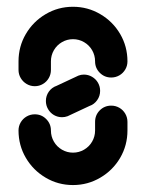

<svg xmlns="http://www.w3.org/2000/svg" viewBox="-20 -541 429 564"><path d="M306.7 -230.7Q319.6 -230.7 330.6 -224.4Q341.5 -218.1 348 -207Q354.4 -195.9 354.4 -183V-157.8Q354.4 -114.1 333 -77.4Q311.5 -40.7 274.6 -19.1Q237.8 2.6 194.4 2.6Q150.7 2.6 114.1 -19.1Q77.4 -40.7 55.9 -77.4Q34.4 -114.1 34.4 -157.8Q34.4 -170.7 40.9 -181.7Q47.4 -192.6 58.3 -198.9Q69.3 -205.2 82.2 -205.2Q101.9 -205.2 115.7 -191.3Q129.6 -177.4 129.6 -157.8Q129.6 -140 138.3 -125Q147 -110 162 -101.3Q177 -92.6 194.4 -92.6Q211.9 -92.6 226.9 -101.3Q241.9 -110 250.6 -125Q259.3 -140 259.3 -157.8V-183Q259.3 -203 273.1 -216.9Q287 -230.7 306.7 -230.7ZM226.3 -321.9Q239.3 -321.9 250.4 -315.4Q261.5 -308.9 267.8 -298Q274.1 -287 274.1 -274.1Q274.1 -258.9 265.4 -246.7Q256.7 -234.4 242.6 -229.6L178.5 -199.6Q170.4 -196.7 162.2 -196.7Q149.3 -196.7 138.3 -203.1Q127.4 -209.6 121.1 -220.6Q114.8 -231.5 114.8 -244.4Q114.8 -259.6 123.5 -271.9Q132.2 -284.1 146.3 -288.9L210.4 -318.9Q218.1 -321.9 226.3 -321.9ZM82.2 -287.8Q69.3 -287.8 58.3 -294.3Q47.4 -300.7 40.9 -311.7Q34.4 -322.6 34.4 -335.6V-360.7Q34.4 -404.4 55.9 -441.1Q77.4 -477.8 114.1 -499.4Q150.7 -521.1 194.4 -521.1Q237.8 -521.1 274.6 -499.4Q311.5 -477.8 333 -441.1Q354.4 -404.4 354.4 -360.7Q354.4 -347.8 348 -336.9Q341.5 -325.9 330.6 -319.6Q319.6 -313.3 306.7 -313.3Q287 -313.3 273.1 -327.2Q259.3 -341.1 259.3 -360.7Q259.3 -378.5 250.6 -393.5Q241.9 -408.5 226.9 -417.2Q211.9 -425.9 194.4 -425.9Q177 -425.9 162 -417.2Q147 -408.5 138.3 -393.5Q129.6 -378.5 129.6 -360.7V-335.6Q129.6 -322.6 123.3 -311.7Q117 -300.7 106.1 -294.3Q95.2 -287.8 82.2 -287.8Z"/></svg>

Font: 26F Galaxy Hebrew Extra Bold
Style: Regular
Weight: 800
Designer: C₂₉H₂₅N₃O₅
Version: Version 1.000